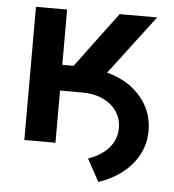

<svg xmlns="http://www.w3.org/2000/svg" viewBox="-50 -588 706 777"><g transform="rotate(5 302.5 -199.0)"><path d="M133.3 -211.9V-311H285.2Q348.1 -311 399.2 -293.5Q450.2 -275.9 486.8 -244.1Q523.4 -212.4 543 -170.9Q562.5 -129.4 562.5 -81.1Q562.5 -28.3 539.1 15.9Q515.6 60.1 474.1 92.5Q432.6 125 377.9 143.1L328.1 52.2Q362.3 40.5 387.9 21.5Q413.6 2.4 427.7 -23.4Q441.9 -49.3 441.9 -81.1Q441.9 -119.1 421.9 -148.7Q401.9 -178.2 365.7 -195.1Q329.6 -211.9 280.8 -211.9ZM64.9 0V-541H191.4V-316.4H237.3L404.8 -541H557.1L307.6 -211.9H191.4V0Z"/></g></svg>

Font: Inter 17pt SemiBold
Style: Regular
Weight: 600
Version: Version 4.001;git-66647c0bb